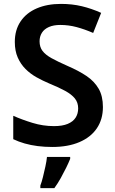

<svg xmlns="http://www.w3.org/2000/svg" viewBox="-20 -744 590 985"><path d="M508 -195Q508 -132 477 -86Q446 -40 387.5 -15Q329 10 248 10Q209 10 173.5 5.5Q138 1 106.5 -8Q75 -17 48 -30V-150Q93 -130 147 -113.5Q201 -97 257 -97Q300 -97 327.5 -108.5Q355 -120 368 -140.5Q381 -161 381 -188Q381 -218 364 -239Q347 -260 314 -278Q281 -296 232 -316Q199 -330 167.5 -347.5Q136 -365 111 -390Q86 -415 71 -449Q56 -483 56 -529Q56 -590 85.5 -634Q115 -678 168.5 -701Q222 -724 293 -724Q350 -724 400 -712Q450 -700 499 -678L458 -575Q414 -594 373 -605Q332 -616 289 -616Q255 -616 231 -605.5Q207 -595 195 -576Q183 -557 183 -532Q183 -503 198 -483Q213 -463 244.5 -445.5Q276 -428 326 -406Q384 -381 424 -354Q464 -327 486 -289Q508 -251 508 -195ZM340 71Q332 91 319.5 116.5Q307 142 292 169Q277 196 259 221H187V208Q194 190 200.5 163.5Q207 137 213 109.5Q219 82 221 61H340Z"/></svg>

Font: Noto Sans Cham SemiBold
Style: Regular
Weight: 600
Version: Version 2.002